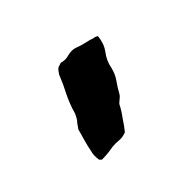

<svg xmlns="http://www.w3.org/2000/svg" viewBox="-58 -824 368 368"><g transform="rotate(-45 126.5 -640.0)"><path d="M210 -719Q209 -710 206.5 -702.5Q204 -695 199 -688Q188 -674 185 -657Q182 -644 174.5 -633.5Q167 -623 161 -612Q159 -608 155 -605Q151 -602 147 -598Q141 -586 132 -574Q128 -568 124.5 -563Q121 -558 116 -552Q106 -548 97 -549Q88 -550 79 -549Q64 -546 48 -546Q47 -547 46 -548Q45 -549 44 -550Q42 -563 45 -573Q47 -584 50.5 -596Q54 -608 57 -619L64 -629Q68 -633 70 -637Q72 -641 74 -645Q77 -656 81 -666Q85 -676 89 -684Q98 -701 105 -719Q107 -722 109.5 -725.5Q112 -729 116 -731Q118 -731 120 -732Q122 -733 124 -733Q134 -730 143 -733Q156 -736 164 -733Q174 -729 183.5 -727Q193 -725 202 -722Q204 -722 206 -721Q208 -720 210 -719Z"/></g></svg>

Font: Darumadrop One
Style: Regular
Weight: 400
Version: Version 1.000